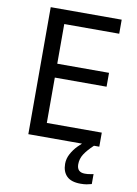

<svg xmlns="http://www.w3.org/2000/svg" viewBox="-100 -778 756 1063"><g transform="rotate(10 278.0 -247.0)"><path d="M496 0H97V-714H496V-635H187V-412H478V-334H187V-79H496ZM398 116Q398 161 443 161Q460 161 471.5 158.5Q483 156 491 155V211Q477 215 463 217.5Q449 220 429 220Q376 220 351 195Q326 170 326 126Q326 97 340.5 70Q355 43 376.5 21Q398 -1 418 -15L466 0Q432 32 415 58.5Q398 85 398 116Z"/></g></svg>

Font: Noto Sans Syriac Eastern
Style: Regular
Weight: 400
Designer: Patrick Giasson and the Monotype Design Team
Foundry: Monotype Imaging Inc.
Version: Version 3.001; ttfautohint (v1.8.4.7-5d5b)